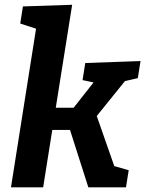

<svg xmlns="http://www.w3.org/2000/svg" viewBox="-20 -799 619 819"><path d="M26.8 0 144.4 -743.7 193.4 -657 66.3 -698.6 77.8 -771.6 287.8 -778.6 214.5 -318.1 195.5 -339.5H317.7L281.5 -323.3L388.2 -459L395.9 -443.8L332.1 -457.3L343.7 -530.2L579.4 -538.6L567.9 -465.7L485.2 -446.6L525.5 -468.6L378.6 -286.5L386.1 -323.1L472.8 -75.2L455.6 -93.8L529 -73L517.4 0H356.8L275.6 -254.2L293.5 -244.8H179.9L204.3 -252.9L164.1 0Z"/></svg>

Font: Bitter Thin
Style: Italic
Weight: 100
Italic angle: -9°
Designer: Sol Matas, and Bitter project Authors
Foundry: Sol Matas
Version: Version 2.002